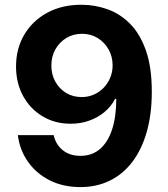

<svg xmlns="http://www.w3.org/2000/svg" viewBox="-20 -758 690 789"><path d="M310.5 10.8Q238.8 10.8 183.4 -17.4Q128.1 -45.7 94.4 -94.1Q60.8 -142.5 53.3 -202.7H200.5Q209.3 -163.6 238.2 -140.6Q267.1 -117.6 310.5 -117.6Q358.5 -117.6 391.3 -146.1Q424.1 -174.6 441 -227.1Q457.8 -279.6 457.8 -351.7H453Q436.6 -320.1 408.9 -297.2Q381.2 -274.3 345.7 -261.9Q310.3 -249.5 270.4 -249.5Q206 -249.5 155.1 -279.9Q104.2 -310.2 75 -363.5Q45.9 -416.7 45.9 -484.7Q45.9 -558.4 80 -615.9Q114.2 -673.4 175.2 -706.2Q236.2 -739 316.7 -738.4Q371.9 -738.1 423.2 -719.4Q474.6 -700.8 515.3 -659.4Q556 -618.1 579.9 -549.7Q603.8 -481.3 603.8 -381.5Q603.8 -289.3 583.2 -216.7Q562.7 -144.1 524.2 -93.3Q485.7 -42.4 431.5 -15.8Q377.3 10.8 310.5 10.8ZM315.7 -359.1Q342.8 -359.1 366 -369.4Q389.1 -379.6 406.2 -397.6Q423.4 -415.6 433.1 -439.1Q442.8 -462.6 442.8 -489.5Q442.8 -524.9 426.5 -554.3Q410.2 -583.7 381.8 -601.4Q353.5 -619.1 317 -619.1Q281.3 -619.1 252.7 -601.9Q224.1 -584.6 207.5 -555Q191 -525.4 191 -488.6Q191 -452.1 207.2 -422.7Q223.4 -393.3 251.5 -376.2Q279.7 -359.1 315.7 -359.1Z"/></svg>

Font: Adwaita Sans
Style: Regular
Weight: 400
Designer: Rasmus Andersson
Foundry: rsms
Version: Version 4.001;git-9221beed3